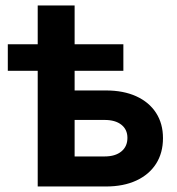

<svg xmlns="http://www.w3.org/2000/svg" viewBox="-20 -676 640 696"><path d="M8.3 -419.4V-515.6H427.2V-419.4ZM116.7 -515.6V-656.2H250.5V-515.6ZM207 -348.1H363.8Q427.7 -348.1 474.1 -326.9Q520.5 -305.7 545.7 -266.8Q570.8 -228 570.8 -175.3Q570.8 -121.6 545.7 -82.3Q520.5 -43 474.1 -21.5Q427.7 0 363.8 0H116.7V-515.6H250.5V-108.9H359.4Q397.9 -108.9 419.9 -127Q441.9 -145 441.9 -176.3Q441.9 -206.5 419.9 -223.9Q397.9 -241.2 359.4 -241.2H207Z"/></svg>

Font: Inter Cardless Display
Style: Bold
Weight: 700
Designer: Rasmus Andersson
Foundry: rsms
Version: Version 4.001;git-9221beed3